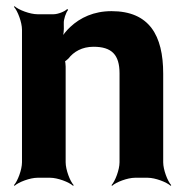

<svg xmlns="http://www.w3.org/2000/svg" viewBox="-20 -574 600 620"><path d="M282 -423C341 -423 366 -397 366 -337V-50C366 -26 352 11 340 24L342 26C355 14 392 0 416 0H457C481 0 518 14 531 26L533 24C521 11 507 -26 507 -50V-336C507 -460 462 -538 340 -538C283 -538 239 -517 207 -487C196 -477 182 -460 177 -450L181 -448C185 -459 187 -478 186 -493V-498C185 -511 193 -534 200 -542L197 -545C190 -537 167 -528 153 -528H101C77 -528 40 -542 27 -554L25 -552C37 -539 51 -502 51 -478V-50C51 -26 37 11 25 24L27 26C40 14 77 0 101 0H142C166 0 203 14 216 26L218 24C206 11 192 -26 192 -50V-359C192 -362 191 -378 189 -379L187 -375C189 -374 199 -383 201 -385C218 -407 245 -423 282 -423Z"/></svg>

Font: Asimov
Style: Edge
Weight: 500
Designer: Google
Version: Version 2.000980: 2014